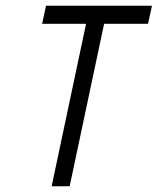

<svg xmlns="http://www.w3.org/2000/svg" viewBox="-20 -650 550 670"><path d="M343.3 -566.9 223.1 0H160.2L280.3 -566.9H127L140.6 -629.9H510.3L496.6 -566.9Z"/></svg>

Font: Fibel Nord
Style: Italic
Weight: 400
Designer: Peter Wiegel
Foundry: Peter Wioegel
Version: Version 000.000